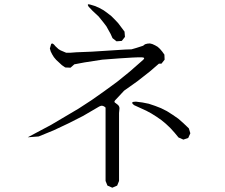

<svg xmlns="http://www.w3.org/2000/svg" viewBox="-20 -830 1040 889"><path d="M468.8 -332Q455.1 -345.7 439.5 -336.9L364.3 -293L296.9 -258.8L228.5 -226.6L159.2 -198.2L108.4 -194.3L216.8 -252L343.8 -327.1L405.3 -367.2L464.8 -409.2L523.4 -452.1L580.1 -498L642.6 -552.7Q654.3 -563.5 637.7 -564.5H617.2L592.8 -563.5L531.2 -559.6L453.1 -553.7L371.1 -541L324.2 -532.2L306.6 -516.6L282.2 -517.6L266.6 -528.3L252.9 -541L240.2 -552.7L229.5 -565.4L221.7 -578.1L214.8 -591.8L210.9 -605.5L216.8 -626Q223.6 -633.8 236.3 -616.2L251 -602.5L260.7 -596.7L286.1 -585.9H306.6L333 -587.9L405.3 -590.8L559.6 -600.6L588.9 -601.6L612.3 -608.4L642.6 -618.2L651.4 -625L662.1 -627.9L673.8 -628.9L685.5 -626L698.2 -620.1L710 -613.3L720.7 -603.5L731.4 -590.8L741.2 -577.1L742.2 -553.7L727.5 -535.2H715.8L673.8 -499L615.2 -453.1L554.7 -410.2L512.7 -365.2Q505.9 -357.4 515.6 -352.5L524.4 -345.7Q533.2 -338.9 533.2 -328.1L531.2 -306.6V7.8L522.5 29.3L500 39.1L477.5 29.3L468.8 7.8ZM768.6 -237.3 748 -256.8 726.6 -274.4 704.1 -290 680.7 -304.7 657.2 -317.4 601.6 -342.8Q579.1 -359.4 609.4 -359.4L639.6 -355.5L668.9 -349.6L698.2 -339.8L725.6 -329.1L752.9 -315.4L780.3 -297.9L805.7 -280.3L830.1 -258.8L854.5 -235.4L861.3 -212.9L851.6 -191.4L829.1 -183.6L806.6 -193.4L788.1 -215.8ZM668 -559.6 662.1 -561.5ZM482.4 -690.4 472.7 -708 460.9 -723.6 436.5 -753.9 408.2 -780.3 390.6 -798.8Q379.9 -814.5 398.4 -808.6L420.9 -801.8L440.4 -793L460 -782.2L477.5 -769.5L495.1 -755.9L511.7 -739.3L527.3 -722.7L556.6 -683.6L558.6 -659.2L543.9 -640.6L519.5 -638.7L501 -653.3L492.2 -672.9Z"/></svg>

Font: B2 Hana
Style: Regular
Weight: 500
Version: 2020-08-05; (max)